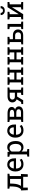

<svg xmlns="http://www.w3.org/2000/svg" viewBox="2718 -3520 1005 6482"><g transform="rotate(-90 3221.0 -279.5)"><path d="M41.5 155.3 32.2 -75.2H73.7Q94.2 -98.6 109.4 -121.8Q124.5 -145 135.7 -173.1Q147 -201.2 154.1 -239Q161.1 -276.9 164.6 -329.6L169.4 -453.1L92.8 -466.3V-528.3H517.6H597.2V-466.3L517.6 -452.6V-75.2H587.9L578.1 155.3H491.7V0H127.9V155.3ZM184.6 -75.2H421.4V-442.9H265.1L260.7 -329.6Q255.4 -241.7 235.6 -179.7Q215.8 -117.7 184.6 -75.2Z M913.6 10.3Q840.3 10.3 786.1 -23.2Q731.9 -56.6 702.4 -116.2Q672.9 -175.8 672.9 -253.9V-275.4Q672.9 -350.6 703.9 -409.9Q734.9 -469.2 786.4 -503.7Q837.9 -538.1 898.9 -538.1Q970.2 -538.1 1018.3 -508.8Q1066.4 -479.5 1090.8 -426.5Q1115.2 -373.5 1115.2 -301.8V-241.7H772.5L771 -239.3Q772 -188.5 788.8 -149.2Q805.7 -109.9 837.4 -87.4Q869.1 -64.9 913.6 -64.9Q962.4 -64.9 999.3 -78.9Q1036.1 -92.8 1063 -117.2L1100.6 -54.7Q1072.3 -27.3 1025.6 -8.5Q979 10.3 913.6 10.3ZM775.4 -316.9H1019V-329.6Q1019 -367.7 1005.6 -397.7Q992.2 -427.7 965.6 -445.1Q939 -462.4 898.9 -462.4Q866.7 -462.4 840.3 -443.6Q814 -424.8 796.9 -392.6Q779.8 -360.4 774.4 -319.3Z M1175.3 203.1V141.1L1250 127.4V-452.6L1170.4 -466.3V-528.3H1332.5L1341.3 -463.9Q1367.7 -500 1405.5 -519Q1443.4 -538.1 1493.2 -538.1Q1558.6 -538.1 1605 -502.7Q1651.4 -467.3 1675.8 -403.6Q1700.2 -339.8 1700.2 -254.4V-244.1Q1700.2 -168 1675.5 -110.8Q1650.9 -53.7 1605 -21.7Q1559.1 10.3 1494.6 10.3Q1445.8 10.3 1408.9 -6.1Q1372.1 -22.5 1346.2 -54.7V127.4L1430.2 141.1V203.1ZM1464.8 -64.9Q1533.2 -64.9 1568.4 -114.7Q1603.5 -164.6 1603.5 -244.1V-254.4Q1603.5 -314.9 1587.9 -361.1Q1572.3 -407.2 1541.3 -433.6Q1510.3 -460 1463.9 -460Q1422.9 -460 1393.6 -441.4Q1364.3 -422.9 1346.2 -390.6V-133.3Q1364.3 -100.6 1393.3 -82.8Q1422.4 -64.9 1464.8 -64.9Z M2055.7 10.3Q1982.4 10.3 1928.2 -23.2Q1874 -56.6 1844.5 -116.2Q1814.9 -175.8 1814.9 -253.9V-275.4Q1814.9 -350.6 1845.9 -409.9Q1877 -469.2 1928.5 -503.7Q1980 -538.1 2041 -538.1Q2112.3 -538.1 2160.4 -508.8Q2208.5 -479.5 2232.9 -426.5Q2257.3 -373.5 2257.3 -301.8V-241.7H1914.6L1913.1 -239.3Q1914.1 -188.5 1930.9 -149.2Q1947.8 -109.9 1979.5 -87.4Q2011.2 -64.9 2055.7 -64.9Q2104.5 -64.9 2141.4 -78.9Q2178.2 -92.8 2205.1 -117.2L2242.7 -54.7Q2214.4 -27.3 2167.7 -8.5Q2121.1 10.3 2055.7 10.3ZM1917.5 -316.9H2161.1V-329.6Q2161.1 -367.7 2147.7 -397.7Q2134.3 -427.7 2107.7 -445.1Q2081.1 -462.4 2041 -462.4Q2008.8 -462.4 1982.4 -443.6Q1956.1 -424.8 1939 -392.6Q1921.9 -360.4 1916.5 -319.3Z M2343.3 0V-61.5L2422.9 -75.2V-452.6L2343.3 -466.3V-528.3H2422.9H2630.9Q2735.4 -528.3 2793 -491.9Q2850.6 -455.6 2850.6 -382.8Q2850.6 -345.7 2828.1 -316.7Q2805.7 -287.6 2764.6 -272.5Q2814 -260.3 2841.8 -226.8Q2869.6 -193.4 2869.6 -150.4Q2869.6 -76.2 2815.7 -38.1Q2761.7 0 2664.6 0ZM2519 -74.2H2664.6Q2718.3 -74.2 2745.6 -94.5Q2772.9 -114.7 2772.9 -152.8Q2772.9 -190.4 2745.6 -210.9Q2718.3 -231.4 2664.6 -231.4H2519ZM2519 -305.2H2631.3Q2692.4 -305.2 2723.4 -323.2Q2754.4 -341.3 2754.4 -377.9Q2754.4 -453.6 2630.9 -453.6H2519Z M2948.2 0V-61.5L3017.6 -71.8L3107.9 -219.2Q3057.6 -237.3 3030.5 -276.4Q3003.4 -315.4 3003.4 -366.7Q3003.4 -414.1 3027.8 -450.7Q3052.2 -487.3 3097.7 -507.8Q3143.1 -528.3 3206.1 -528.3H3508.8V-466.3L3429.2 -452.6V-75.2L3508.8 -61.5V0H3253.4V-61.5L3333 -75.2V-205.1H3202.6L3077.6 0ZM3196.3 -280.8H3333V-453.6H3206.1Q3153.8 -453.6 3127 -427.5Q3100.1 -401.4 3100.1 -365.7Q3100.1 -330.6 3124.3 -305.7Q3148.4 -280.8 3196.3 -280.8Z M3599.6 0V-61.5L3679.2 -75.2V-452.6L3599.6 -466.3V-528.3H3855V-466.3L3775.4 -452.6V-299.8H4010.3V-452.6L3930.7 -466.3V-528.3H4010.3H4106.9H4186.5V-466.3L4106.9 -452.6V-75.2L4186.5 -61.5V0H3930.7V-61.5L4010.3 -75.2V-224.6H3775.4V-75.2L3855 -61.5V0Z M4280.8 0V-61.5L4360.4 -75.2V-452.6L4280.8 -466.3V-528.3H4536.1V-466.3L4456.5 -452.6V-299.8H4691.4V-452.6L4611.8 -466.3V-528.3H4691.4H4788.1H4867.7V-466.3L4788.1 -452.6V-75.2L4867.7 -61.5V0H4611.8V-61.5L4691.4 -75.2V-224.6H4456.5V-75.2L4536.1 -61.5V0Z M5137.7 -75.2H5268.6Q5320.8 -75.2 5345.5 -102.8Q5370.1 -130.4 5370.1 -171.9Q5370.1 -211.9 5345.2 -241.7Q5320.3 -271.5 5268.6 -271.5H5137.7ZM5477.5 0V-61.5L5557.1 -75.2V-452.6L5477.5 -466.3V-528.3H5653.3V-75.2L5732.9 -61.5V0ZM5268.6 -346.7Q5362.3 -346.7 5414.6 -299.1Q5466.8 -251.5 5466.8 -175.3Q5466.8 -98.6 5414.3 -49.3Q5361.8 0 5268.6 0H4961.9V-61.5L5041.5 -75.2V-452.6L4961.9 -466.3V-528.3H5217.3V-466.3L5137.7 -452.6V-346.7Z M5807.6 0V-61.5L5887.2 -75.2V-452.6L5807.6 -466.3V-528.3H5982.9H6062.5V-466.3L5982.9 -452.6V-154.3L5985.8 -153.3L6218.8 -528.3H6314.9H6394.5V-466.3L6314.9 -452.6V-75.2L6394.5 -61.5V0H6139.2V-61.5L6218.8 -75.2V-374L6215.8 -375L5982.9 0ZM6104 -621.1Q6033.2 -621.1 5992.7 -659.4Q5952.1 -697.8 5952.1 -758.8L5953.1 -761.7H6026.4Q6026.4 -726.6 6045.2 -704.6Q6064 -682.6 6104 -682.6Q6143.1 -682.6 6162.1 -704.6Q6181.2 -726.6 6181.2 -761.7H6254.9L6255.9 -758.8Q6255.4 -697.8 6215.1 -659.4Q6174.8 -621.1 6104 -621.1Z"/></g></svg>

Font: Roboto Slab LO
Style: Regular
Weight: 400
Designer: Google
Version: Version 2.000